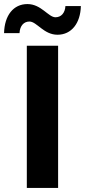

<svg xmlns="http://www.w3.org/2000/svg" viewBox="-46 -925 418 945"><path d="M240 0V-700H86V0ZM237 -754C306 -754 350 -811 352 -895H276C274 -861 255 -840 227 -840C192 -840 157 -905 89 -905C20 -905 -24 -849 -26 -762H50C52 -798 71 -819 99 -819C135 -819 169 -754 237 -754Z"/></svg>

Font: Montserrat-Alt1
Style: Bold
Weight: 700
Designer: Differentunic
Foundry: Differentunic
Version: Version 7.222